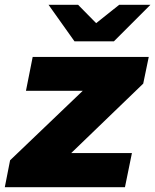

<svg xmlns="http://www.w3.org/2000/svg" viewBox="-42 -779 646 799"><path d="M-22 0 0 -112 366 -462 395 -401H66L94 -542H577L554 -431L190 -80L159 -142H507L478 0ZM268 -607 160 -759H283L406 -634H297L454 -759H584L432 -607Z"/></svg>

Font: Montserrat Thin ExtraBold
Style: Italic
Weight: 800
Italic angle: -11.3°
Version: Version 9.000